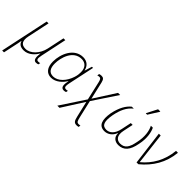

<svg xmlns="http://www.w3.org/2000/svg" viewBox="19 -1680 2823 2823"><g transform="rotate(45 1430.5 -268.5)"><path d="M-18 234H20L70 -1C75 -25 79 -46 82 -64H85C99 -19 130 10 203 10C304 10 377 -74 408 -131H411C400 -54 405 10 458 10C474 10 492 6 502 2L509 -30C498 -27 484 -25 472 -25C440 -25 429 -47 444 -119L531 -530H493L436 -262C407 -126 306 -25 206 -25C115 -25 87 -82 109 -186L182 -530H144Z M771 10C869 10 951 -71 987 -136H990C973 -49 974 10 1038 10C1050 10 1067 6 1078 2L1085 -30C1074 -26 1060 -25 1049 -25C1021 -25 1014 -41 1014 -65C1014 -81 1017 -101 1021 -121L1108 -530H1084L1049 -416H1046C1033 -485 982 -540 896 -540C712 -540 624 -341 624 -179C624 -58 679 10 771 10ZM780 -25C699 -25 664 -81 664 -179C664 -300 722 -505 898 -505C971 -505 1027 -457 1027 -361C1027 -338 1026 -296 1010 -248C970 -122 880 -25 780 -25Z M1129 234H1174L1391 -107L1448 137C1465 210 1479 239 1533 239C1548 239 1561 236 1572 233L1575 200C1565 203 1557 205 1542 205C1506 205 1498 185 1481 111L1420 -152L1671 -530H1627L1411 -193L1348 -465C1335 -520 1316 -537 1280 -537C1258 -537 1245 -533 1234 -529L1231 -495C1244 -500 1253 -503 1267 -503C1292 -504 1304 -485 1314 -442L1381 -149Z M2129 -606H2157L2259 -768L2260 -776H2214L2130 -613ZM1881 11C1948 11 2013 -31 2043 -110H2047C2044 -31 2101 11 2170 11C2282 10 2346 -61 2375 -219C2407 -365 2378 -475 2351 -530H2310C2347 -461 2365 -350 2336 -220C2309 -80 2268 -25 2175 -24C2111 -24 2053 -69 2079 -191L2112 -349H2074L2041 -191C2016 -71 1953 -24 1887 -24C1797 -25 1778 -95 1803 -240C1829 -371 1870 -462 1955 -530H1914C1847 -476 1793 -387 1763 -240C1737 -82 1767 10 1881 11Z M2543 1 2581 0C2746 -137 2850 -304 2873 -530H2833C2813 -317 2715 -152 2574 -36H2572C2571 -53 2567 -81 2564 -108L2514 -530H2476Z"/></g></svg>

Font: Noto Sans ExtraLight
Style: Italic
Weight: 200
Italic angle: -12°
Designer: Monotype Design Team
Foundry: Monotype Imaging Inc.
Version: Version 2.013